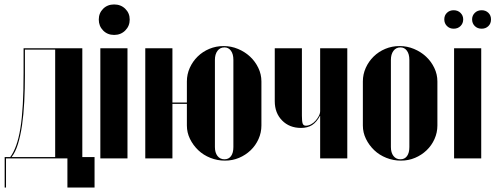

<svg xmlns="http://www.w3.org/2000/svg" viewBox="-20 -712 2228 863"><path d="M1 131V-6H26Q41 -26 52.5 -57.5Q64 -89 71.5 -134.5Q79 -180 82.5 -241.5Q86 -303 86 -384V-495H350V-6H405V131H283V0H7V131ZM228 -6V-489H92V-373Q92 -312 89 -254.5Q86 -197 79 -149Q72 -101 60.5 -64Q49 -27 32 -6Z M424 -624Q424 -653 443.5 -672.5Q463 -692 493 -692Q523 -692 543 -672.5Q563 -653 563 -624Q563 -595 543 -575Q523 -555 493 -555Q463 -555 443.5 -575Q424 -595 424 -624ZM553 -495V0H431V-495Z M985 -505Q1019 -505 1050 -492Q1081 -479 1104 -457.5Q1127 -436 1141 -407Q1155 -378 1155 -346V-148Q1155 -116 1142 -87Q1129 -58 1106.5 -36.5Q1084 -15 1054.5 -2.5Q1025 10 991 10Q957 10 925.5 -2.5Q894 -15 871 -37Q848 -59 834 -87.5Q820 -116 820 -148V-245H755V0H633V-495H755V-251H820V-346Q820 -378 833 -407Q846 -436 868.5 -458Q891 -480 921 -492.5Q951 -505 985 -505ZM989 -499Q969 -499 957.5 -483.5Q946 -468 946 -443V-51Q946 -26 957.5 -11Q969 4 989 4Q1008 4 1018.5 -10.5Q1029 -25 1029 -51V-443Q1029 -469 1018 -484Q1007 -499 989 -499Z M1418 -191Q1403 -163 1383 -150Q1363 -137 1333 -137Q1281 -137 1248 -170.5Q1215 -204 1215 -257V-495H1337V-192Q1337 -166 1340.5 -156.5Q1344 -147 1355 -147Q1366 -147 1377.5 -153Q1389 -159 1398 -169Q1407 -179 1413 -190.5Q1419 -202 1419 -213V-495H1541V0H1419V-191Z M1776 -505Q1810 -505 1841 -492Q1872 -479 1895 -457.5Q1918 -436 1932 -407Q1946 -378 1946 -346V-148Q1946 -116 1933 -87Q1920 -58 1897.5 -36.5Q1875 -15 1845.5 -2.5Q1816 10 1782 10Q1748 10 1716.5 -2.5Q1685 -15 1662 -37Q1639 -59 1625 -87.5Q1611 -116 1611 -148V-346Q1611 -378 1624 -407Q1637 -436 1659.5 -458Q1682 -480 1712 -492.5Q1742 -505 1776 -505ZM1780 -499Q1760 -499 1748.5 -483.5Q1737 -468 1737 -443V-51Q1737 -26 1748.5 -11Q1760 4 1780 4Q1799 4 1809.5 -10.5Q1820 -25 1820 -51V-443Q1820 -469 1809 -484Q1798 -499 1780 -499Z M2143 -495V0H2021V-495ZM1977 -625Q1977 -643 1989 -654.5Q2001 -666 2019 -666Q2038 -666 2050 -654Q2062 -642 2062 -625Q2062 -607 2050 -595Q2038 -583 2019 -583Q2001 -583 1989 -595Q1977 -607 1977 -625ZM2102 -625Q2102 -642 2114 -654Q2126 -666 2145 -666Q2163 -666 2175 -654.5Q2187 -643 2187 -625Q2187 -606 2175 -594.5Q2163 -583 2145 -583Q2126 -583 2114 -595Q2102 -607 2102 -625Z"/></svg>

Font: Moniqa Black Display
Style: Regular
Weight: 900
Designer: Rajesh Rajput
Foundry: Rajesh Rajput
Version: Version 1.000